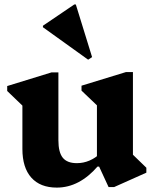

<svg xmlns="http://www.w3.org/2000/svg" viewBox="-20 -829 691 864"><path d="M235.6 15.2Q161 15.2 120.9 -29.7Q80.8 -74.6 80.8 -158.8V-402.6L123.8 -312.4L12.4 -419.6V-441.8L211.8 -503.2H242.8V-197.8Q242.8 -143.6 262.5 -119.2Q282.2 -94.8 325.8 -94.8Q355.4 -94.8 382.3 -106.3Q409.2 -117.8 431.6 -139V-81H420.2Q379.2 -33.4 333 -9.1Q286.8 15.2 235.6 15.2ZM468.6 12.8 426 -79.4H416.2V-404.2L459.2 -314L346.8 -421.2V-443.4L547.2 -504.8H578.2V-100.2L535.6 -174L638.6 -74.2V-52L493.6 12.8ZM376.6 -560.4 173.2 -706.4V-713.2L314.4 -809H321.2L394.4 -572Z"/></svg>

Font: Platypi Light
Style: Regular
Weight: 300
Designer: David Sargent
Foundry: Bolt Cutter Type
Version: Version 1.200